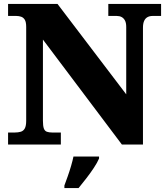

<svg xmlns="http://www.w3.org/2000/svg" viewBox="-20 -734 846 975"><path d="M21 0V-61H54Q72 -61 85.5 -65Q99 -69 106 -82Q113 -95 113 -121V-597Q113 -622 106 -633.5Q99 -645 87.5 -649Q76 -653 63 -653H21V-714H272L621 -255V-597Q621 -618 614.5 -630Q608 -642 597.5 -647.5Q587 -653 573 -653H530V-714H798V-653H755Q740 -653 729 -647Q718 -641 712 -628Q706 -615 706 -593V0H599L198 -533V-121Q198 -95 202.5 -82Q207 -69 218 -65Q229 -61 246 -61H289V0ZM307 208Q314 189 323.5 162.5Q333 136 341 108.5Q349 81 353 61H483V71Q474 92 456.5 118.5Q439 145 418 172Q397 199 379 221H307Z"/></svg>

Font: Noto Serif Khmer Black
Style: Regular
Weight: 900
Version: Version 2.003